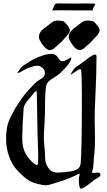

<svg xmlns="http://www.w3.org/2000/svg" viewBox="-20 -1106 625 1126"><path d="M294.9 -1064.5Q296.9 -1067.4 298.8 -1073.2Q300.8 -1079.1 301.8 -1080.1Q302.7 -1081.1 306.2 -1083Q309.6 -1085 314 -1085.4Q318.4 -1085.9 327.1 -1085.9Q331.1 -1085.9 356.9 -1085.4Q382.8 -1085 405.3 -1085H408.2Q423.8 -1085 449.2 -1085.4Q474.6 -1085.9 486.3 -1085.9Q493.2 -1085.9 509.8 -1085.4Q526.4 -1085 535.2 -1085Q538.1 -1083 538.1 -1082Q538.1 -1079.1 532.7 -1069.8Q527.3 -1060.5 526.4 -1057.6Q525.4 -1056.6 524.9 -1053.7Q524.4 -1050.8 524.4 -1049.3Q524.4 -1047.9 523.4 -1046.4Q522.5 -1044.9 520.5 -1044.9H442.4Q401.4 -1044.9 372.1 -1045.4Q342.8 -1045.9 332 -1045.9Q307.6 -1045.9 289.1 -1044.9Q287.1 -1044.9 287.1 -1046.9Q287.1 -1051.8 294.9 -1064.5ZM543 -891.6Q536.1 -884.8 522 -868.2Q507.8 -851.6 495.1 -842.8Q490.2 -838.9 483.4 -832.5Q476.6 -826.2 472.2 -822.3Q467.8 -818.4 460.9 -815.4Q454.1 -812.5 446.3 -812.5H444.3Q427.7 -813.5 408.2 -838.9Q382.8 -872.1 382.8 -888.7Q382.8 -890.6 383.3 -892.6Q383.8 -894.5 383.8 -896.5Q384.8 -905.3 388.2 -912.1Q391.6 -918.9 397.9 -925.3Q404.3 -931.6 407.7 -935.1Q411.1 -938.5 421.4 -945.8Q431.6 -953.1 435.5 -956.1Q438.5 -958 445.8 -964.4Q453.1 -970.7 456.5 -973.1Q460 -975.6 465.8 -979Q471.7 -982.4 477.5 -983.9Q483.4 -985.4 490.2 -985.4H495.1Q522.5 -983.4 527.8 -981Q533.2 -978.5 548.8 -959Q564.5 -940.4 564.5 -927.7Q564.5 -913.1 543 -891.6ZM368.2 -891.6Q361.3 -884.8 347.2 -868.2Q333 -851.6 320.3 -842.8Q315.4 -838.9 308.6 -832.5Q301.8 -826.2 297.4 -822.3Q293 -818.4 286.1 -815.4Q279.3 -812.5 271.5 -812.5H269.5Q252.9 -813.5 233.4 -838.9Q208 -872.1 208 -888.7Q208 -890.6 208.5 -892.6Q209 -894.5 209 -896.5Q210 -905.3 213.4 -912.1Q216.8 -918.9 223.1 -925.3Q229.5 -931.6 232.9 -935.1Q236.3 -938.5 246.6 -945.8Q256.8 -953.1 260.7 -956.1Q263.7 -958 271 -964.4Q278.3 -970.7 281.7 -973.1Q285.2 -975.6 291 -979Q296.9 -982.4 302.7 -983.9Q308.6 -985.4 315.4 -985.4H320.3Q347.7 -983.4 353 -981Q358.4 -978.5 374 -959Q389.6 -940.4 389.6 -927.7Q389.6 -913.1 368.2 -891.6ZM196.3 -138.7Q202.1 -138.7 203.1 -147.5Q204.1 -156.2 204.1 -185.5V-191.4Q204.1 -218.8 201.7 -277.8Q199.2 -336.9 199.2 -369.1Q196.3 -567.4 195.3 -569.3Q194.3 -571.3 192.4 -571.3Q188.5 -571.3 182.6 -565.4Q176.8 -559.6 166 -544.9L154.3 -531.2Q151.4 -527.3 145.5 -520.5Q139.6 -513.7 137.2 -510.3Q134.8 -506.8 130.4 -500.5Q126 -494.1 124 -489.3Q122.1 -484.4 120.1 -478Q118.2 -471.7 118.2 -463.9Q117.2 -444.3 115.7 -423.8Q114.3 -403.3 113.3 -389.6Q112.3 -376 112.3 -357.4Q112.3 -345.7 111.3 -324.2Q110.4 -302.7 110.4 -292Q110.4 -238.3 132.8 -200.2Q143.6 -181.6 164.6 -160.2Q185.5 -138.7 196.3 -138.7ZM552.7 -93.8Q569.3 -93.8 569.3 -82Q569.3 -75.2 563 -69.8Q556.6 -64.5 545.4 -58.6Q534.2 -52.7 529.3 -47.9Q471.7 0 455.1 0Q442.4 0 442.4 -56.6Q442.4 -61.5 444.8 -71.8Q447.3 -82 447.3 -85Q447.3 -87.9 445.3 -87.9L431.6 -81.1Q418 -74.2 388.7 -62Q359.4 -49.8 326.2 -40Q316.4 -37.1 299.3 -31.2Q282.2 -25.4 270 -22.5Q257.8 -19.5 245.1 -19.5Q241.2 -19.5 233.4 -21Q225.6 -22.5 223.6 -22.5Q175.8 -31.2 149.9 -46.9Q124 -62.5 80.1 -108.4Q51.8 -137.7 33.7 -187.5Q15.6 -237.3 15.6 -293Q15.6 -329.1 21.5 -359.9Q27.3 -390.6 43.5 -421.9Q59.6 -453.1 66.9 -466.3Q74.2 -479.5 96.7 -512.7Q107.4 -529.3 119.1 -544.4Q130.9 -559.6 137.7 -567.4Q144.5 -575.2 162.1 -593.3Q179.7 -611.3 186.5 -619.1Q195.3 -627.9 210.9 -637.2Q226.6 -646.5 234.9 -654.8Q243.2 -663.1 243.2 -678.7Q243.2 -696.3 228.5 -708.5Q213.9 -720.7 196.3 -720.7Q189.5 -720.7 181.6 -718.8Q173.8 -716.8 164.1 -713.4Q154.3 -710 148.4 -708Q137.7 -705.1 112.8 -690.9Q87.9 -676.8 84 -676.8Q83 -676.8 83 -678.7Q83 -680.7 85 -683.6Q93.8 -698.2 102.5 -708Q111.3 -717.8 116.2 -721.2Q121.1 -724.6 138.7 -735.4Q172.9 -758.8 208 -772.5Q243.2 -786.1 260.7 -788.1L278.3 -790Q294.9 -790 305.7 -783.2Q316.4 -776.4 320.3 -768.6Q324.2 -760.7 330.6 -753.9Q336.9 -747.1 346.7 -747.1Q356.4 -747.1 375.5 -757.8Q394.5 -768.6 396.5 -768.6Q398.4 -768.6 398.4 -766.6Q398.4 -755.9 389.2 -741.2Q379.9 -726.6 370.1 -715.3Q360.4 -704.1 348.6 -692.4L336.9 -680.7Q325.2 -668 303.2 -655.3Q281.2 -642.6 267.1 -630.4Q252.9 -618.2 250 -597.7Q244.1 -557.6 244.1 -511.7V-471.7Q244.1 -429.7 240.7 -377Q237.3 -324.2 237.3 -302.7Q237.3 -271.5 241.2 -240.2Q243.2 -226.6 243.7 -204.1Q244.1 -181.6 245.1 -168.9Q246.1 -156.2 252.9 -139.6Q259.8 -123 272.5 -110.4Q289.1 -93.8 316.4 -93.8Q330.1 -93.8 337.9 -94.7Q342.8 -94.7 354.5 -96.2Q366.2 -97.7 372.1 -98.1Q377.9 -98.6 388.7 -100.1Q399.4 -101.6 405.3 -103Q411.1 -104.5 419.4 -107.4Q427.7 -110.4 432.6 -113.8Q437.5 -117.2 442.4 -122.1Q447.3 -127 449.7 -133.8Q452.1 -140.6 453.1 -148.4Q460 -234.4 460 -491.2Q460 -530.3 460 -560.1Q460 -589.8 459.5 -611.8Q459 -633.8 458.5 -648.9Q458 -664.1 457.5 -673.8Q457 -683.6 456.5 -689Q456.1 -694.3 454.6 -696.8Q453.1 -699.2 452.6 -699.7Q452.1 -700.2 450.2 -700.2Q442.4 -700.2 420.9 -684.6Q399.4 -668.9 396.5 -668.9Q394.5 -668.9 394.5 -670.9Q394.5 -671.9 395.5 -671.9Q396.5 -672.9 396.5 -673.8Q400.4 -681.6 404.8 -688.5Q409.2 -695.3 411.6 -699.2Q414.1 -703.1 420.9 -709Q427.7 -714.8 429.7 -715.8Q431.6 -716.8 441.4 -723.6Q451.2 -730.5 453.1 -731.4Q460.9 -736.3 480.5 -752Q500 -767.6 514.6 -776.9Q529.3 -786.1 537.1 -786.1Q545.9 -786.1 545.9 -773.4Q545.9 -677.7 540.5 -569.3Q535.2 -460.9 535.2 -414.1Q535.2 -391.6 536.1 -352.5Q537.1 -313.5 537.1 -294.9Q537.1 -226.6 530.3 -176.8Q529.3 -166 528.8 -150.9Q528.3 -135.7 526.4 -124Q524.4 -112.3 519.5 -98.6Q519.5 -97.7 519.5 -97.7L518.6 -95.7Q518.6 -91.8 526.4 -91.8Q529.3 -91.8 538.6 -92.8Q547.9 -93.8 552.7 -93.8Z"/></svg>

Font: Isabella
Style: Medium
Weight: 500
Designer: John Stracke
Version: Version 001.202